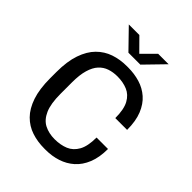

<svg xmlns="http://www.w3.org/2000/svg" viewBox="-246 -1017 1162 1162"><g transform="rotate(45 335.0 -436.5)"><path d="M338.8 10Q281 10 230.9 -6.5Q180.8 -23 143.2 -60.8Q105.8 -98.5 84.5 -161.2Q63.2 -224 63.2 -316.5V-369.5Q63.2 -460.5 84.9 -523.2Q106.5 -586 144.5 -624.1Q182.5 -662.2 232.2 -679.1Q282 -696 339 -696H351.5Q404 -696 451.4 -681.8Q498.8 -667.5 535 -635.8Q571.2 -604 592.4 -551.9Q613.5 -499.8 613.5 -424.2H512.5Q512.5 -499 490.4 -539.5Q468.2 -580 430 -596Q391.8 -612 343.5 -612Q307 -612 275.9 -601.5Q244.8 -591 222 -566.1Q199.2 -541.2 186.8 -498.6Q174.2 -456 174.2 -392V-294Q174.2 -208.8 195.5 -160.9Q216.8 -113 254.9 -93.5Q293 -74 343 -74Q393 -74 431.8 -90.1Q470.5 -106.2 493 -146.6Q515.5 -187 515.5 -260.8H613.5Q613.5 -188.5 592.5 -136.9Q571.5 -85.2 535.1 -53Q498.8 -20.8 451.4 -5.4Q404 10 351.2 10ZM288.8 -760.2 169.5 -882.8H259.8L356.2 -785.5H323.5L420.8 -882.8H510.2L391 -760.2Z"/></g></svg>

Font: Chivo Medium
Style: Regular
Weight: 500
Designer: Hector Gatti
Foundry: Omnibus-Type
Version: Version 2.002